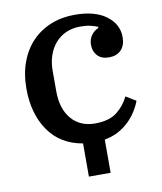

<svg xmlns="http://www.w3.org/2000/svg" viewBox="-78 -595 681 809"><g transform="rotate(-10 262.0 -191.0)"><path d="M237 8Q142 -8 92 -80.5Q42 -153 42 -260Q42 -324 61 -374.5Q80 -425 114 -460Q148 -495 194.5 -513.5Q241 -532 296 -532Q382 -532 430.5 -496Q479 -460 479 -404Q479 -369 460 -349.5Q441 -330 409 -330Q376 -330 359 -348.5Q342 -367 342 -395Q342 -418 354 -435Q366 -452 385 -460V-465Q373 -470 355 -474.5Q337 -479 310 -479Q277 -479 250 -467Q223 -455 204 -433.5Q185 -412 174.5 -382Q164 -352 164 -315V-228Q164 -153 201 -109.5Q238 -66 302 -66Q362 -66 395.5 -92Q429 -118 447 -156L490 -130Q482 -108 468 -86Q454 -64 434.5 -45Q415 -26 389 -12Q363 2 330 8V150H237Z"/></g></svg>

Font: IBM Plex Serif Medium
Style: Regular
Weight: 500
Designer: Mike Abbink, Paul van der Laan, Pieter van Rosmalen
Foundry: Bold Monday
Version: Version 2.5